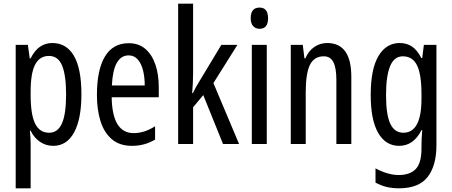

<svg xmlns="http://www.w3.org/2000/svg" viewBox="-20 -780 2448 1040"><path d="M263 -547Q340 -547 380.5 -477.5Q421 -408 421 -269Q421 -136 381.5 -63Q342 10 268 10Q229 10 197 -11.5Q165 -33 146 -72H142Q144 -51 145 -33Q146 -15 146 0V240H65V-537H131L141 -464H146Q168 -508 197.5 -527.5Q227 -547 263 -547ZM245 -477Q195 -477 170.5 -430.5Q146 -384 146 -285V-265Q146 -159 170.5 -110Q195 -61 246 -61Q293 -61 315.5 -111.5Q338 -162 338 -268Q338 -372 316.5 -424.5Q295 -477 245 -477Z M677 -546Q732 -546 768 -514.5Q804 -483 822 -429.5Q840 -376 840 -309V-253H585Q588 -59 704 -59Q733 -59 761.5 -68Q790 -77 820 -96V-24Q764 10 695 10Q627 10 585 -26.5Q543 -63 524 -125Q505 -187 505 -265Q505 -402 548.5 -474Q592 -546 677 -546ZM677 -480Q636 -480 613 -440Q590 -400 586 -317H764Q764 -361 755 -398Q746 -435 726.5 -457.5Q707 -480 677 -480Z M1026 -383Q1026 -355 1024.5 -328.5Q1023 -302 1021 -276H1025Q1033 -293 1041.5 -308.5Q1050 -324 1059 -338L1179 -537H1266L1136 -330L1275 0H1188L1081 -265L1026 -199V0H945V-760H1026Z M1386 -739Q1432 -739 1432 -681Q1432 -624 1386 -624Q1364 -624 1351 -639Q1338 -654 1338 -681Q1338 -739 1386 -739ZM1425 -537V0H1344V-537Z M1752 -547Q1883 -547 1883 -364V0H1802V-348Q1802 -411 1786 -443Q1770 -475 1734 -475Q1682 -475 1659 -429Q1636 -383 1636 -279V0H1555V-537H1620L1629 -464H1634Q1651 -504 1682.5 -525.5Q1714 -547 1752 -547Z M2145 -547Q2183 -547 2211.5 -528Q2240 -509 2262 -466H2267L2276 -537H2344V6Q2344 118 2296 179Q2248 240 2141 240Q2104 240 2073.5 232.5Q2043 225 2014 209V132Q2082 168 2139 168Q2201 168 2232 135.5Q2263 103 2263 25V9Q2263 -8 2264 -29.5Q2265 -51 2267 -75H2263Q2220 10 2142 10Q2069 10 2028.5 -60Q1988 -130 1988 -266Q1988 -406 2030 -476.5Q2072 -547 2145 -547ZM2162 -475Q2115 -475 2093 -421.5Q2071 -368 2071 -265Q2071 -159 2094 -110Q2117 -61 2165 -61Q2263 -61 2263 -245V-270Q2263 -377 2239 -426Q2215 -475 2162 -475Z"/></svg>

Font: Noto Sans Lao UI ExtCond
Style: Regular
Weight: 400
Width: 2
Designer: Monotype Design Team
Foundry: Monotype Imaging Inc.
Version: Version 2.000; ttfautohint (v1.8.4.7-5d5b)